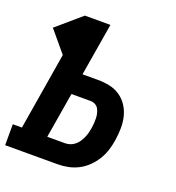

<svg xmlns="http://www.w3.org/2000/svg" viewBox="-134 -841 867 947"><g transform="rotate(20 299.5 -367.5)"><path d="M-1 0V-110H47L114 -515L22 -625L150 -735H284L238 -459H320Q352 -459 382 -452.5Q412 -446 436.5 -429Q461 -412 477 -387Q493 -362 500 -333Q507 -304 506.5 -272Q506 -240 501 -209Q497 -182 488.5 -155Q480 -128 465 -103.5Q450 -79 428.5 -58Q407 -37 381.5 -24Q356 -11 328.5 -5.5Q301 0 273 0ZM273 -110Q287 -110 300 -114.5Q313 -119 324 -128Q335 -137 343 -149Q351 -161 356.5 -173.5Q362 -186 365.5 -199.5Q369 -213 371 -226Q373 -239 374 -252Q375 -265 374.5 -278Q374 -291 371 -303.5Q368 -316 362 -326.5Q356 -337 344.5 -343Q333 -349 320 -349H220L180 -110Z"/></g></svg>

Font: Iosevka Curly Slab XBdExObl
Style: Regular
Weight: 800
Width: 7
Italic angle: -9°
Monospace: yes
Designer: Belleve Invis
Foundry: Belleve Invis
Version: Version 11.1.0; ttfautohint (v1.8.3)